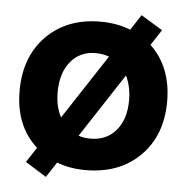

<svg xmlns="http://www.w3.org/2000/svg" viewBox="-56 -806 893 919"><g transform="rotate(5 391.0 -346.5)"><path d="M198 59 97 -4 144 -76Q37 -172 37 -341Q37 -505 135.5 -604.5Q234 -704 395 -704Q473 -704 539 -678L587 -752L691 -689L642 -614Q745 -516 745 -351Q745 -188 646 -89Q547 10 384 10Q308 10 246 -14ZM219 -351Q219 -279 246 -231L449 -541Q418 -552 384 -552Q309 -552 264 -497Q219 -442 219 -351ZM395 -142Q472 -142 517.5 -196Q563 -250 563 -341Q563 -406 538 -458L337 -151Q362 -142 395 -142Z"/></g></svg>

Font: Cantarell Extra Bold
Style: Regular
Weight: 800
Designer: Dave Crossland, Nikolaus Waxweiler, Florian Fecher, Jacques Le Bailly, Eben Sorkin, Alexei Vanyashin, Alexios Zavras, Em
Version: Version 0.303